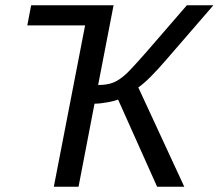

<svg xmlns="http://www.w3.org/2000/svg" viewBox="-20 -708 829 728"><path d="M338.4 -314.9 277.8 0H184.1L302.7 -611.8H83.5L98.1 -688H410.6L352.1 -385.7Q387.2 -385.7 410.4 -395.3Q433.6 -404.8 459.5 -428.7Q472.2 -440.9 497.3 -468.5Q522.5 -496.1 559.6 -539.1L688.5 -688H789.1L613.8 -485.4Q543 -402.8 504.4 -376.5L678.7 0H575.7L427.7 -330.6Q415 -325.2 387.5 -320.1Q359.9 -314.9 338.4 -314.9Z"/></svg>

Font: Arimo
Style: Italic
Weight: 400
Italic angle: -12°
Designer: Steve Matteson
Foundry: Monotype Imaging Inc.
Version: Version 1.33